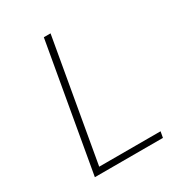

<svg xmlns="http://www.w3.org/2000/svg" viewBox="-168 -808 847 916"><g transform="rotate(-30 255.5 -350.0)"><path d="M87 0 210 -700H247L130 -33H468L462 0Z"/></g></svg>

Font: Overpass Thin
Style: Italic
Weight: 250
Italic angle: -10°
Designer: Delve Withrington, Dave Bailey, Thomas Jockin
Foundry: Delve Fonts LLC
Version: Version 4.000